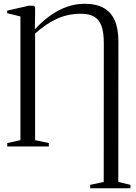

<svg xmlns="http://www.w3.org/2000/svg" viewBox="-20 -778 720 1020"><path d="M459 222V204L531 188.5L531.5 -550Q531.5 -608 518.5 -641.8Q505.5 -675.5 478.8 -690.2Q452 -705 410 -705Q342.5 -705 284.5 -679.2Q226.5 -653.5 166.5 -600V-33.5L239.5 -18V0H18.5V-18L88.5 -33.5V-690.5L18 -708V-721.5L132 -747.5H158.5L166.5 -741.5V-701L165 -622Q203.5 -664 246 -694.5Q288.5 -725 334.8 -741.5Q381 -758 430.5 -758Q491 -758 530.5 -736Q570 -714 589.5 -669.5Q609 -625 609 -558L608.5 188.5L673 204V222Z"/></svg>

Font: Merriweather 144pt Light
Style: Regular
Weight: 300
Version: Version 2.100